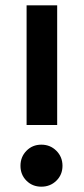

<svg xmlns="http://www.w3.org/2000/svg" viewBox="-20 -694 315 722"><path d="M135.5 -150Q169 -150 192 -127Q215 -104 215 -70.5Q215 -37 192 -14.5Q169 8 135.5 8Q102 8 79.5 -14.5Q57 -37 57 -70.5Q57 -104 79.5 -127Q102 -150 135.5 -150ZM195 -224H80V-674H195Z"/></svg>

Font: Hind Jalandhar SemiBold
Style: Regular
Weight: 600
Designer: Namrata Goyal
Foundry: Indian Type Foundry
Version: Version 0.702;PS 1.0;hotconv 1.0.81;makeotf.lib2.5.63406